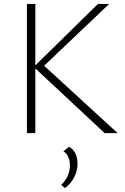

<svg xmlns="http://www.w3.org/2000/svg" viewBox="-20 -678 637 978"><path d="M513 0 152 -337 479 -658H536L190 -329L193 -354L579 0ZM117 0V-658H160V0ZM311 280 292 264Q313 244 324.5 218.5Q336 193 336 166Q336 141 328 122Q320 103 303 93L332 69Q356 84 365.5 107Q375 130 375 157Q375 190 358.5 223.5Q342 257 311 280Z"/></svg>

Font: Ysabeau ExtraLight
Style: Regular
Weight: 250
Designer: Christian Thalmann (Catharsis Fonts)
Version: Version 2.002